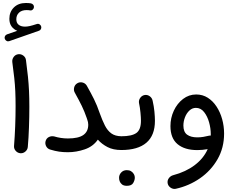

<svg xmlns="http://www.w3.org/2000/svg" viewBox="-20 -977 1566 1281"><path d="M12.2 -717.3Q8.8 -726.1 12.9 -735.1Q17.1 -744.1 26.4 -747.6L95.2 -771.5Q71.3 -780.8 56.9 -801Q42.5 -821.3 42.5 -851.6Q42.5 -897 72.3 -927Q102.1 -957 152.3 -957Q171.4 -957 186 -954.6Q195.8 -952.6 201.7 -945.3Q207.5 -938 206.5 -929.2Q206.1 -919.9 198.2 -912.8Q190.4 -905.8 180.7 -907.7Q169.9 -909.7 157.7 -909.7Q125 -909.7 106.9 -892.6Q88.9 -875.5 88.9 -848.6Q88.9 -824.2 104.5 -811.8Q120.1 -799.3 147 -799.3Q161.1 -799.3 178.7 -803.2Q196.3 -807.1 224.6 -816.4Q234.9 -820.3 243.7 -814.9Q252.4 -809.6 254.9 -799.8Q257.3 -790.5 252.7 -782.5Q248 -774.4 240.2 -772L42 -702.6Q32.7 -699.2 24.2 -703.9Q15.6 -708.5 12.2 -717.3ZM62 -563.5Q60.1 -582 71.5 -597.4Q83 -612.8 101.6 -615.2Q120.1 -617.7 135.7 -606Q151.4 -594.2 153.3 -575.7Q161.6 -513.2 166.5 -465.3Q171.4 -417.5 173.6 -370.6Q175.8 -323.7 175.8 -264.2Q175.8 -197.8 173.3 -127.7Q170.9 -57.6 165.5 2.9Q164.1 21.5 149.2 34.2Q134.3 46.9 115.7 45.4Q96.7 43.5 84.2 28.8Q71.8 14.2 73.7 -4.4Q78.6 -64.5 81.3 -134Q84 -203.6 84 -268.6Q84 -324.7 82 -367.9Q80.1 -411.1 75.2 -456.5Q70.3 -502 62 -563.5Z M284.2 -35.6Q289.6 -54.2 305.7 -62.5Q321.8 -70.8 341.3 -66.9Q386.7 -53.2 433.1 -53.2Q502.9 -53.2 535.9 -76.2Q568.8 -99.1 568.8 -145Q568.8 -162.1 562 -179.7Q561.5 -181.2 561 -182.6Q560.1 -186 558.6 -189.9Q543.9 -232.9 525.4 -271Q506.8 -309.1 479.5 -357.9Q470.2 -374 474.6 -392.8Q479 -411.6 495.6 -421.4Q511.7 -431.2 530.5 -426.5Q549.3 -421.9 559.1 -405.3Q586.4 -356.9 606.9 -315.9Q627.4 -274.9 646 -220.2Q662.6 -173.8 679.9 -139.6Q697.3 -105.5 722.9 -86.9Q748.5 -68.4 789.6 -67.9H790Q809.1 -67.9 822.5 -54.4Q835.9 -41 835.9 -22Q835.9 -2.9 822.5 10.5Q809.1 23.9 790 23.9H789.6Q735.4 23.9 697.3 4.2Q659.2 -15.6 632.8 -45.4Q601.1 0.5 545.2 19.5Q489.3 38.6 433.1 38.6Q400.9 38.6 374.3 34.7Q347.7 30.8 315.4 21Q297.4 16.1 288.3 -0.7Q279.3 -17.6 284.2 -35.6Z M744.1 -22Q744.1 -41 757.6 -54.4Q771 -67.9 790 -67.9Q858.9 -67.9 889.6 -89.6Q920.4 -111.3 920.4 -171.4Q920.4 -191.9 917.2 -225.6Q914.1 -259.3 907.2 -291Q904.8 -309.6 916.3 -325Q927.7 -340.3 946.3 -343.3Q964.8 -345.7 980 -334.2Q995.1 -322.8 998.5 -304.2Q1006.8 -268.1 1010.3 -232.2Q1013.7 -196.3 1013.7 -170.9Q1013.7 -73.7 956.8 -24.9Q899.9 23.9 790 23.9Q771 23.9 757.6 10.5Q744.1 -2.9 744.1 -22ZM774.4 208.5Q774.4 189 788.8 173.6Q803.2 158.2 826.2 158.2Q842.3 158.2 853.5 164.8Q864.7 171.4 871.1 181.6Q879.4 193.8 879.4 209Q879.4 225.1 868.7 243.9Q857.9 262.7 826.2 262.7Q805.2 262.7 793.9 253.4Q782.7 244.1 778.3 231.9Q774.4 221.7 774.4 208.5Z M1289.1 -346.7Q1332 -346.7 1366.5 -324.7Q1400.9 -302.7 1425 -265.6Q1449.2 -228.5 1462.2 -181.9Q1475.1 -135.3 1475.1 -85.9Q1475.1 9.3 1431.4 85.4Q1387.7 161.6 1314.5 212.4Q1241.2 263.2 1152.3 282.7Q1134.3 286.1 1118.2 275.1Q1102.1 264.2 1098.6 246.1Q1095.2 227.5 1106.2 212.2Q1117.2 196.8 1135.3 191.9Q1220.2 169.4 1279.3 124.5Q1338.4 79.6 1365.7 18.1Q1329.6 24.4 1296.9 24.4Q1212.4 24.4 1164.8 -15.1Q1117.2 -54.7 1117.2 -135.7Q1117.2 -189.9 1139.6 -238.3Q1162.1 -286.6 1201.2 -316.7Q1240.2 -346.7 1289.1 -346.7ZM1203.6 -139.2Q1203.6 -96.7 1228.3 -78.6Q1252.9 -60.5 1296.4 -60.5Q1316.4 -60.5 1336.2 -63.7Q1356 -66.9 1375 -71.8Q1380.4 -73.2 1386.2 -72.8Q1386.2 -78.1 1386.2 -83Q1386.2 -120.6 1375 -160.9Q1363.8 -201.2 1341.8 -229.2Q1319.8 -257.3 1287.1 -257.3Q1262.7 -257.3 1243.7 -239.5Q1224.6 -221.7 1214.1 -194.3Q1203.6 -167 1203.6 -139.2Z"/></svg>

Font: Mikhak Medium
Style: Regular
Weight: 500
Designer: Amin Abedi
Version: Version 3.3